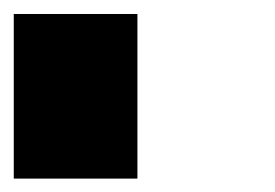

<svg xmlns="http://www.w3.org/2000/svg" viewBox="-20 -740 400 279"><path d="M0 -719.7Q44.9 -719.7 179.7 -719.7Q179.7 -660.2 179.7 -480.5Q134.8 -480.5 0 -480.5Q0 -540 0 -719.7Z"/></svg>

Font: RevK
Style: Book
Weight: 400
Designer: RevK
Foundry: RevK
Version: Version 1.0